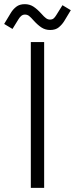

<svg xmlns="http://www.w3.org/2000/svg" viewBox="-62 -902 360 922"><path d="M86 0V-700H150V0ZM-2 -763 -42 -787 -10 -840Q0 -857 16 -869.5Q32 -882 57 -882Q80 -882 98 -870.5Q116 -859 136 -837Q150 -821 159 -814.5Q168 -808 178 -808Q189 -808 195.5 -813.5Q202 -819 208 -829L238 -877L278 -853L246 -800Q236 -784 220.5 -771Q205 -758 179 -758Q156 -758 138 -769.5Q120 -781 100 -803Q86 -819 77.5 -825.5Q69 -832 58 -832Q48 -832 40.5 -826Q33 -820 27 -810Z"/></svg>

Font: Space Grotesk Light Light
Style: Regular
Weight: 300
Version: Version 2.000